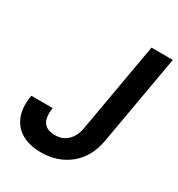

<svg xmlns="http://www.w3.org/2000/svg" viewBox="-170 -812 870 936"><g transform="rotate(30 265.0 -344.0)"><path d="M198 12Q133 12 89 -13.5Q45 -39 26.5 -87.5Q8 -136 20 -204H140Q135 -172 140 -147Q145 -122 163.5 -108.5Q182 -95 214 -95Q246 -95 267.5 -108Q289 -121 302.5 -143Q316 -165 321 -193L410 -700H530L441 -193Q424 -96 358 -42Q292 12 198 12Z"/></g></svg>

Font: DM Sans 16pt SemiBold
Style: Italic
Weight: 600
Italic angle: -10°
Version: Version 4.004;gftools[0.9.30]